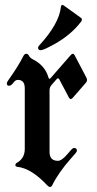

<svg xmlns="http://www.w3.org/2000/svg" viewBox="-20 -738 389 768"><path d="M7.3 0ZM132.3 -547.9Q132.3 -551.3 137.2 -556.6Q216.3 -642.6 223.6 -710Q224.6 -718.3 229.5 -718.3Q232.4 -718.3 236.8 -714.8L302.7 -667.5Q307.6 -664.1 307.6 -659.9Q307.6 -655.8 304.7 -651.9Q264.6 -598.6 196.8 -561Q153.3 -537.1 143.1 -537.1Q132.3 -537.1 132.3 -547.9ZM7.3 -404.8Q7.3 -409.2 15.1 -419.9Q52.2 -471.7 73.7 -514.2Q78.1 -522.9 85.2 -522.9Q92.3 -522.9 96.2 -514.6Q100.1 -506.3 111.8 -500.5Q160.6 -475.6 173.8 -428.2Q175.3 -422.9 177.7 -422.9Q180.2 -422.9 183.1 -426.3L263.2 -518.1Q267.6 -522.9 271.5 -522.9Q275.4 -522.9 278.8 -516.6L325.2 -428.2Q328.1 -422.9 328.1 -417.5Q328.1 -412.1 323.7 -407.2L271 -346.7Q266.6 -341.8 262.7 -341.8Q258.8 -341.8 255.4 -348.1L217.3 -420.4Q214.8 -424.8 212.2 -424.8Q209.5 -424.8 206.5 -421.4L186.5 -398.4Q178.2 -389.2 178.2 -377.4V-129.9Q178.2 -94.7 211.9 -94.7Q226.1 -94.7 247.1 -118.7L265.1 -139.2Q271 -146 276.4 -146Q287.6 -146 287.6 -135.3Q287.6 -131.3 281.7 -124.5L263.7 -104Q213.9 -47.9 189 2.9Q185.5 9.8 180.2 9.8Q174.8 9.8 168.5 2.9Q106 -64 49.8 -70.8Q41.5 -71.8 41.5 -77.6Q41.5 -83.5 46.9 -86.4Q79.1 -104 79.1 -142.6V-384.8Q79.1 -418.5 51.3 -418.5Q41.5 -418.5 33.2 -406.7Q24.9 -395 16.1 -395Q7.3 -395 7.3 -404.8Z"/></svg>

Font: UnifrakturMaguntia21
Style: Book
Weight: 400
Designer: j. 'mach' wust, Gerrit Ansmann, Georg Duffner, based on a font by Peter Wiegel, original typeface by Carl Albert Fahrenw
Version: Version 2017-03-19